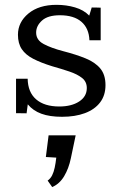

<svg xmlns="http://www.w3.org/2000/svg" viewBox="-20 -466 493 783"><path d="M232.9 10.3Q182.6 10.3 148.7 -2.2Q114.7 -14.6 93.3 -40.5L88.4 -3.9Q77.6 -3.9 67.1 -4.2Q56.6 -4.4 45.4 -4.4V-145H92.8Q93.8 -89.8 127.4 -60.8Q161.1 -31.7 221.7 -31.7Q271.5 -31.7 302.7 -52Q334 -72.3 334 -106.9Q334 -132.8 314.5 -148.2Q294.9 -163.6 262.9 -174.3Q231 -185.1 192.9 -195.8Q147 -210 115.7 -226.1Q84.5 -242.2 68.8 -265.6Q53.2 -289.1 53.2 -324.2Q53.2 -375.5 95.9 -410.9Q138.7 -446.3 210.4 -446.3Q250.5 -446.3 286.1 -435.8Q321.8 -425.3 343.8 -402.3Q344.2 -403.3 346.7 -411.4Q349.1 -419.4 351.6 -427.5Q354 -435.5 354 -435.5Q354 -435.5 362.3 -435.3Q370.6 -435.1 379.6 -435.1Q388.7 -435.1 390.6 -434.6V-301.8H344.7Q342.8 -350.6 312 -377.2Q281.2 -403.8 224.1 -403.8Q175.3 -403.8 151.4 -382.3Q127.4 -360.8 127.4 -333Q127.4 -302.7 158.2 -286.4Q189 -270 237.8 -257.3Q290.5 -243.7 329.3 -227.8Q368.2 -211.9 389.2 -186.5Q410.2 -161.1 410.2 -118.7Q410.2 -77.1 388.2 -48.3Q366.2 -19.5 326.4 -4.6Q286.6 10.3 232.9 10.3ZM192.9 296.9 174.3 270.5Q186 262.2 192.6 249Q199.2 235.8 203.1 217.5Q207 199.2 209.5 176.8L167 174.3L178.2 85.9H288.6L269 179.2Q260.3 221.2 241.7 252.4Q223.1 283.7 192.9 296.9Z"/></svg>

Font: Kameron
Style: Regular
Weight: 400
Designer: Vernon Adams
Foundry: Vernon Adams
Version: Version 1.100